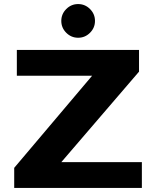

<svg xmlns="http://www.w3.org/2000/svg" viewBox="-20 -926 749 946"><path d="M50 0ZM679 -127V0H50V-99L434 -553H63V-680H665V-573L282 -127ZM282 -823Q282 -857 306.5 -881.5Q331 -906 365 -906Q399 -906 423.5 -881.5Q448 -857 448 -823Q448 -789 423.5 -764.5Q399 -740 365 -740Q331 -740 306.5 -764.5Q282 -789 282 -823Z"/></svg>

Font: Martel Sans Black
Style: Regular
Weight: 900
Designer: Dan Reynolds and Mathieu Réguer
Foundry: Dan Reynolds and Mathieu Réguer
Version: Version 1.002; ttfautohint (v1.1) -l 5 -r 5 -G 72 -x 0 -D la